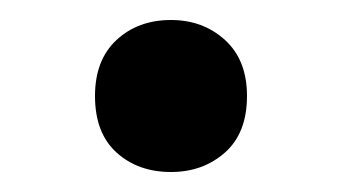

<svg xmlns="http://www.w3.org/2000/svg" viewBox="-20 -160 342 192"><path d="M151 12Q118 12 96.5 -7.5Q75 -27 75 -64Q75 -100 96.5 -120Q118 -140 151 -140Q183 -140 205 -120Q227 -100 227 -64Q227 -27 205 -7.5Q183 12 151 12Z"/></svg>

Font: AR One Sans
Style: Bold
Weight: 700
Designer: Niteesh Yadav
Foundry: Niteesh Yadav
Version: Version 1.001;gftools[0.9.33]